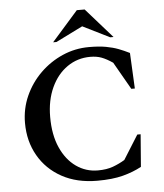

<svg xmlns="http://www.w3.org/2000/svg" viewBox="-58 -913 834 975"><g transform="rotate(-5 358.5 -426.0)"><path d="M399 10Q295 10 218.5 -32Q142 -74 100 -147.5Q58 -221 58 -314Q58 -387 87 -451.5Q116 -516 166 -565Q216 -614 280 -642Q344 -670 415 -670Q466 -670 501.5 -663.5Q537 -657 564.5 -646.5Q592 -636 620 -622L629 -440H611L531 -580Q500 -601 475 -610.5Q450 -620 417 -620Q352 -620 300 -584Q248 -548 218 -483Q188 -418 188 -333Q188 -242 217 -177Q246 -112 295.5 -77Q345 -42 406 -42Q451 -42 483.5 -54Q516 -66 544 -83L621 -206H638L625 -41Q583 -18 529.5 -4Q476 10 399 10ZM236 -710 370 -862H410L544 -710H527L390 -778L253 -710Z"/></g></svg>

Font: Spectral SC SemiBold
Style: Regular
Weight: 600
Designer: Jean-Baptiste Levee
Foundry: Production Type
Version: Version 2.001